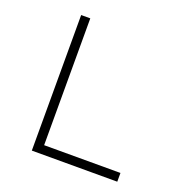

<svg xmlns="http://www.w3.org/2000/svg" viewBox="-125 -814 901 929"><g transform="rotate(20 325.0 -349.0)"><path d="M137 0V-698H184V-45H577V0Z"/></g></svg>

Font: Azeret Mono Thin
Style: Regular
Weight: 100
Designer: Martin Vácha
Foundry: Displaay
Version: Version 1.002